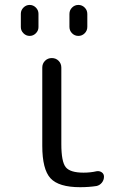

<svg xmlns="http://www.w3.org/2000/svg" viewBox="-20 -780 490 787"><path d="M231.4 -189.5Q231.4 -117.2 249.5 -94.7Q267.6 -72.3 322.3 -72.3Q350.6 -72.3 376 -78.1Q387.7 -80.1 397 -73.7Q406.2 -67.4 406.2 -55.7Q406.2 -42 397.5 -31.2Q388.7 -20.5 376 -17.6Q343.8 -12.7 308.6 -12.7Q220.7 -12.7 187 -49.3Q153.3 -85.9 153.3 -182.6V-502.9Q153.3 -519.5 164.6 -530.8Q175.8 -542 192.4 -542Q209 -542 220.2 -530.8Q231.4 -519.5 231.4 -502.9ZM264.6 -669.9V-722.7Q264.6 -738.3 275.4 -749Q286.1 -759.8 301.3 -759.8Q316.4 -759.8 327.1 -749Q337.9 -738.3 337.9 -722.7V-669.9Q337.9 -654.3 327.1 -643.6Q316.4 -632.8 301.3 -632.8Q286.1 -632.8 275.4 -643.6Q264.6 -654.3 264.6 -669.9ZM65.4 -668.9V-723.6Q65.4 -738.3 76.2 -749Q86.9 -759.8 101.6 -759.8Q116.2 -759.8 127 -749Q137.7 -738.3 137.7 -723.6V-668.9Q137.7 -654.3 127 -643.6Q116.2 -632.8 101.6 -632.8Q86.9 -632.8 76.2 -643.6Q65.4 -654.3 65.4 -668.9Z"/></svg>

Font: Gen Jyuu Gothic Normal
Style: Regular
Weight: 300
Designer: [Source Han Sans]
Ryoko NISHIZUKA  (kana & ideographs); Paul D. Hunt (Latin, Greek & Cyrillic); Wenlong ZHANG  (bopomofo
Version: Version 1.002.20150607